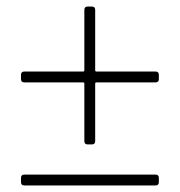

<svg xmlns="http://www.w3.org/2000/svg" viewBox="-20 -565 547 585"><path d="M237 -135V-310Q237 -314 233 -314H54Q44 -314 44 -324V-337Q44 -347 54 -347H233Q237 -347 237 -351V-535Q237 -545 247 -545H260Q270 -545 270 -535V-351Q270 -347 274 -347H454Q464 -347 464 -337V-324Q464 -314 454 -314H274Q270 -314 270 -310V-135Q270 -125 260 -125H247Q237 -125 237 -135ZM44 -10V-23Q44 -33 54 -33H454Q464 -33 464 -23V-10Q464 0 454 0H54Q44 0 44 -10Z"/></svg>

Font: Barlow GEO Extra Light
Style: Regular
Weight: 200
Designer: Jeremy Tribby
Foundry: Tribby Type
Version: Version 1.408